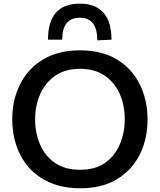

<svg xmlns="http://www.w3.org/2000/svg" viewBox="-20 -996 856 1028"><path d="M411.5 12Q318.5 12 249.8 -17.5Q181 -47 135.5 -98.2Q90 -149.5 67.8 -216Q45.5 -282.5 45.5 -357Q45.5 -460.5 87.2 -544.2Q129 -628 209.8 -677.2Q290.5 -726.5 408 -726.5Q527 -726.5 607.5 -676.8Q688 -627 729 -543.2Q770 -459.5 770 -357Q770 -251.5 728 -168Q686 -84.5 605.8 -36.2Q525.5 12 411.5 12ZM409 -87Q491 -87 543.8 -125Q596.5 -163 622.2 -224.8Q648 -286.5 648 -357Q648 -433 620.5 -494.2Q593 -555.5 539.8 -591.5Q486.5 -627.5 409 -627.5Q328.5 -627.5 275 -590Q221.5 -552.5 194.8 -490.8Q168 -429 168 -357Q168 -285 194 -223.5Q220 -162 273.5 -124.5Q327 -87 409 -87ZM501 -780Q501 -901 407.5 -901Q313 -901 313 -783.5H237Q237 -976.5 407.5 -976.5Q490.5 -976.5 533.8 -928.2Q577 -880 577 -783.5Z"/></svg>

Font: Commissioner Medium
Style: Regular
Weight: 500
Designer: Kostas Bartsokas
Foundry: Kostas Bartsokas
Version: Version 1.000; ttfautohint (v1.8.3)